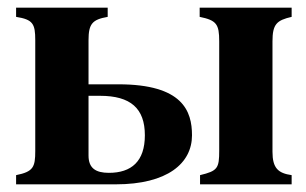

<svg xmlns="http://www.w3.org/2000/svg" viewBox="-20 -481 799 501"><path d="M211 -376C211 -419 221 -430 261 -437V-461H22V-437C66 -430 72 -419 72 -376V-87C72 -45 67 -33 22 -24V0H282C417 0 481 -55 481 -128C481 -191 457 -261 289 -261H211ZM211 -231H241C321 -231 358 -198 358 -128C358 -60 323 -30 264 -30C230 -30 211 -42 211 -75ZM691 -373C691 -418 702 -428 741 -437V-461H501V-437C545 -428 552 -418 552 -373V-88C552 -42 548 -35 502 -24V0H741V-24C706 -29 691 -42 691 -85Z"/></svg>

Font: XITS
Style: Bold
Weight: 700
Designer: MicroPress Inc., with final additions and corrections provided by Coen Hoffman, Elsevier (retired)
Version: Version 1.107